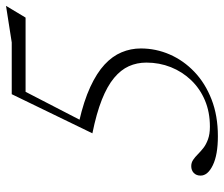

<svg xmlns="http://www.w3.org/2000/svg" viewBox="-73 -661 744 638"><g transform="rotate(-90 299.0 -342.0)"><path d="M301 -629 324 -650.5 206 -422 215 -451Q282.5 -435.5 329 -414Q375.5 -392.5 403.5 -366.5Q431.5 -340.5 444.2 -310Q457 -279.5 457 -246Q457 -196 437 -150Q417 -104 379.2 -68Q341.5 -32 287.5 -11Q233.5 10 165.5 10Q103.5 10 69 -6.8Q34.5 -23.5 34.5 -47.5Q34.5 -61.5 43.2 -70Q52 -78.5 66 -78.5Q77.5 -78.5 86.8 -72.2Q96 -66 105.2 -56.8Q114.5 -47.5 126.2 -38.2Q138 -29 155.2 -22.8Q172.5 -16.5 197 -16.5Q245.5 -16.5 284.5 -33Q323.5 -49.5 351.5 -78.8Q379.5 -108 394.8 -146.2Q410 -184.5 410 -227.5Q410 -259 398 -285.8Q386 -312.5 359 -335Q332 -357.5 286.8 -375.5Q241.5 -393.5 175 -407L305 -675H477L598.5 -694L559.5 -629Z"/></g></svg>

Font: Newsreader 24pt Light
Style: Italic
Weight: 300
Italic angle: -17°
Designer: Hugues Gentile
Foundry: Production Type
Version: Version 1.003